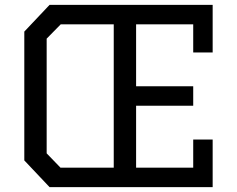

<svg xmlns="http://www.w3.org/2000/svg" viewBox="-20 -770 975 790"><path d="M855 -750V-554H775V-670H540V-415H775V-335H540V-80H775V-196H855V0H184L80 -110V-640L184 -750ZM448 -80V-670H230L172 -611V-139L229 -80Z"/></svg>

Font: Graduate
Style: Regular
Weight: 400
Version: Version 1.001